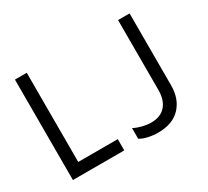

<svg xmlns="http://www.w3.org/2000/svg" viewBox="-141 -943 1283 1182"><g transform="rotate(-30 500.0 -352.0)"><path d="M75 -714H159V-80H440V0H75ZM550 -19V-95Q577 -81 609 -73Q641 -65 670 -65Q737 -65 772.5 -105Q808 -145 808 -218V-714H890V-203Q890 -107 835 -48.5Q780 10 677 10Q641 10 607.5 2.5Q574 -5 550 -19Z"/></g></svg>

Font: Noto Sans Mono UI Cond
Style: Regular
Weight: 400
Width: 3
Monospace: yes
Designer: Monotype Design team
Foundry: Monotype Imaging Inc.
Version: Version 1.000